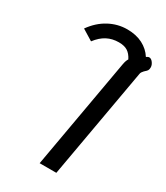

<svg xmlns="http://www.w3.org/2000/svg" viewBox="-232 -700 1000 1156"><g transform="rotate(30 268.0 -122.0)"><path d="M379 -405Q384 -434 394 -449Q378 -481 355 -495.5Q332 -510 294 -510Q249 -510 212.5 -491Q176 -472 145 -431L70 -477Q114 -539 173.5 -571Q233 -603 299 -603Q361 -603 406.5 -579.5Q452 -556 478 -515Q489 -523 498 -523Q509 -523 520 -511Q535 -493 535 -475Q535 -461 530.5 -453.5Q526 -446 516 -438Q514 -436 509 -431Q504 -426 500 -419.5Q496 -413 495 -404L360 359H244Z"/></g></svg>

Font: Niramit SemiBold
Style: Italic
Weight: 600
Italic angle: -10°
Designer: Katatrad Aksorn Co.,Ltd.
Foundry: Cadson Demak Co.,Ltd.
Version: Version 1.001; ttfautohint (v1.6)